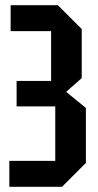

<svg xmlns="http://www.w3.org/2000/svg" viewBox="-20 -720 378 740"><path d="M219 0H16V-100H193V-310H44V-408H177V-600H21V-700H203L295 -608V-419L235 -366L311 -304V-92Z"/></svg>

Font: Tektur Condensed Medium
Style: Regular
Weight: 500
Width: 3
Designer: Adam Jagosz
Foundry: Adam Jagosz
Version: Version 1.005;gftools[0.9.30]